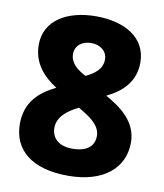

<svg xmlns="http://www.w3.org/2000/svg" viewBox="-82 -791 743 869"><g transform="rotate(10 289.0 -356.5)"><path d="M290 -723C160 -723 56 -665 56 -552C56 -467 106 -413 168 -373C92 -336 34 -283 34 -184C34 -66 120 10 289 10C452 10 544 -70 544 -187C544 -282 469 -337 397 -377C470 -412 523 -465 523 -551C523 -666 421 -723 290 -723ZM289 -600C330 -600 363 -576 363 -537C363 -491 326 -467 289 -449C249 -469 216 -496 216 -537C216 -576 248 -600 289 -600ZM191 -193C191 -242 231 -276 285 -302L298 -294C335 -272 387 -240 387 -190C387 -144 355 -114 287 -114C225 -114 191 -146 191 -193Z"/></g></svg>

Font: Noto Sans Arabic UI XBd
Style: Regular
Weight: 800
Designer: Monotype Design Team, Nadine Chahine and Nizar Qandah
Foundry: Monotype Imaging Inc.
Version: Version 2.010